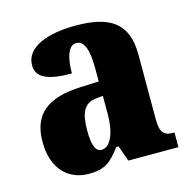

<svg xmlns="http://www.w3.org/2000/svg" viewBox="-88 -637 729 733"><g transform="rotate(-15 277.0 -270.0)"><path d="M176 10C239 10 263 -9 303 -62H312L334 0H532V-58H528C488 -58 476 -74 476 -128V-381C476 -506 408 -550 272 -550C164 -550 73 -519 73 -446C73 -397 118 -377 212 -377C212 -447 230 -485 257 -485C288 -485 303 -449 303 -374V-321L231 -318C101 -313 36 -264 36 -154C36 -42 99 10 176 10ZM246 -66C222 -66 212 -96 212 -151C212 -221 228 -256 277 -261L304 -264V-191C304 -116 281 -66 246 -66Z"/></g></svg>

Font: Noto Serif Myanmar Condensed Black
Style: Regular
Weight: 900
Width: 3
Designer: Ben Mitchell and the Monotype Design Team
Foundry: Monotype Imaging Inc.
Version: Version 2.106